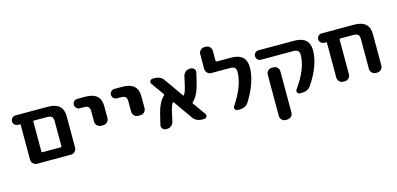

<svg xmlns="http://www.w3.org/2000/svg" viewBox="-78 -1190 3951 1910"><g transform="rotate(-15 1898.0 -235.0)"><path d="M244 -415V-105Q244 -97 253 -97H441Q450 -97 450 -105V-363Q450 -396 435.5 -409.5Q421 -423 386 -423H253Q244 -423 244 -415ZM88 -423Q68 -423 53.5 -437.5Q39 -452 39 -472Q39 -492 53.5 -506Q68 -520 88 -520H421Q578 -520 578 -380V-57Q578 -34 561 -17Q544 0 521 0H244H171Q148 0 131 -17Q114 -34 114 -57V-415Q114 -423 106 -423Z M725 -423Q705 -423 690.5 -437.5Q676 -452 676 -472Q676 -492 690.5 -506Q705 -520 725 -520H808Q965 -520 965 -380V-257Q965 -234 948 -217Q931 -200 908 -200H884Q861 -200 844 -217Q827 -234 827 -257V-363Q827 -397 813 -410Q799 -423 764 -423Z M1107 -423Q1087 -423 1072.5 -437.5Q1058 -452 1058 -472Q1058 -492 1072.5 -506Q1087 -520 1107 -520H1190Q1347 -520 1347 -380V-257Q1347 -234 1330 -217Q1313 -200 1290 -200H1266Q1243 -200 1226 -217Q1209 -234 1209 -257V-363Q1209 -397 1195 -410Q1181 -423 1146 -423Z M1499 0Q1478 0 1464.5 -17Q1451 -34 1456 -55L1480 -156Q1509 -277 1567 -330Q1574 -335 1569 -342L1475 -474Q1465 -488 1473 -504Q1481 -520 1499 -520H1524Q1551 -520 1575.5 -508Q1600 -496 1614 -474L1749 -282Q1754 -275 1759 -281Q1776 -302 1792 -371L1813 -465Q1819 -489 1838.5 -504.5Q1858 -520 1882 -520H1893Q1915 -520 1928.5 -503Q1942 -486 1936 -465L1912 -364Q1884 -243 1825 -190Q1818 -185 1823 -178L1917 -46Q1928 -32 1919.5 -16Q1911 0 1893 0H1868Q1842 0 1817.5 -12Q1793 -24 1778 -46L1643 -238Q1639 -245 1633 -239Q1616 -218 1600 -149L1579 -55Q1574 -31 1554.5 -15.5Q1535 0 1510 0Z M2078 -423Q2055 -423 2038 -440Q2021 -457 2021 -480V-633Q2021 -656 2038 -673Q2055 -690 2078 -690H2094Q2117 -690 2134 -673Q2151 -656 2151 -633V-529Q2151 -520 2160 -520H2308Q2464 -520 2464 -380Q2464 -229 2351 -48Q2321 0 2262 0H2238Q2220 0 2211.5 -15.5Q2203 -31 2213 -46Q2334 -227 2334 -367Q2334 -397 2319.5 -410Q2305 -423 2271 -423Z M2673 -318H2690Q2713 -318 2730 -301.5Q2747 -285 2747 -262V163Q2747 186 2730 203Q2713 220 2690 220H2673Q2650 220 2633.5 203Q2617 186 2617 163V-262Q2617 -285 2633.5 -301.5Q2650 -318 2673 -318ZM2590 -423Q2570 -423 2556 -437.5Q2542 -452 2542 -472Q2542 -492 2556 -506Q2570 -520 2590 -520H2958Q3115 -520 3115 -380Q3115 -228 2993 -46Q2961 0 2903 0H2878Q2861 0 2853.5 -16Q2846 -32 2856 -46Q2985 -226 2985 -367Q2985 -397 2970.5 -410Q2956 -423 2922 -423Z M3242 -423Q3222 -423 3207.5 -437.5Q3193 -452 3193 -472Q3193 -492 3207.5 -506Q3222 -520 3242 -520H3575Q3732 -520 3732 -380V-57Q3732 -34 3715 -17Q3698 0 3675 0H3660Q3637 0 3620.5 -17Q3604 -34 3604 -57V-363Q3604 -396 3589.5 -409.5Q3575 -423 3540 -423H3407Q3398 -423 3398 -415V-57Q3398 -34 3381.5 -17Q3365 0 3342 0H3325Q3302 0 3285 -17Q3268 -34 3268 -57V-415Q3268 -423 3260 -423Z"/></g></svg>

Font: Rounded Mplus 1c Bold
Style: Bold
Weight: 700
Version: Version 1.059.20150529